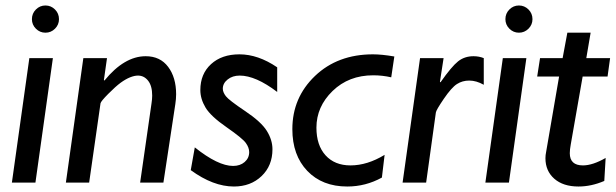

<svg xmlns="http://www.w3.org/2000/svg" viewBox="-20 -659 2222 693"><path d="M95.2 -589.8Q95.2 -610.4 109.6 -624.8Q124 -639.2 144 -639.2Q164.1 -639.2 178.5 -624.8Q192.9 -610.4 192.9 -589.8Q192.9 -569.8 178.5 -555.4Q164.1 -541 144 -541Q124 -541 109.6 -555.4Q95.2 -569.8 95.2 -589.8ZM170.9 -449.2 107.9 0H22.9L85.9 -449.2Z M366.2 -449.2 355 -370.1 356.9 -368.2Q428.7 -456.1 505.9 -456.1Q558.1 -456.1 586.9 -417.7Q615.7 -379.4 615.7 -318.8Q615.7 -301.8 612.8 -283.2L569.8 0H485.8L526.9 -286.1Q529.3 -301.3 529.3 -314Q529.3 -349.1 514.6 -367.7Q500 -386.2 478 -386.2Q465.3 -386.2 449.5 -379.9Q433.6 -373.5 415.5 -360.4Q397.5 -347.2 370.8 -320.3Q344.2 -293.5 342.8 -286.1L301.8 0H217.8L280.8 -449.2Z M980.5 -416V-327.1Q902.8 -386.2 845.2 -386.2Q819.3 -386.2 801.8 -372.3Q784.2 -358.4 784.2 -338.9Q784.2 -326.2 795.2 -311.8Q806.2 -297.4 864.5 -258.3Q922.9 -219.2 943.1 -186.5Q963.4 -153.8 963.4 -120.1Q963.4 -61 924.1 -23.4Q884.8 14.2 824.2 14.2Q749.5 14.2 668.5 -44.9L683.1 -127Q767.1 -60.1 821.3 -60.1Q846.7 -60.1 863 -74.2Q879.4 -88.4 879.4 -109.9Q879.4 -126 867.4 -142.8Q855.5 -159.7 797.9 -199.7Q740.2 -239.7 721.7 -271Q703.1 -302.2 703.1 -334Q703.1 -392.1 741.7 -427.5Q780.3 -462.9 844.2 -462.9Q911.6 -462.9 980.5 -416Z M1368.2 -100.1 1358.4 -18.1Q1299.8 14.2 1233.4 14.2Q1143.1 14.2 1089.1 -42.2Q1035.2 -98.6 1035.2 -192.9Q1035.2 -306.6 1116.9 -384.8Q1198.7 -462.9 1326.2 -462.9Q1358.4 -462.9 1403.3 -455.1L1392.1 -379.9Q1360.4 -387.2 1327.1 -387.2Q1238.8 -387.2 1180.4 -330.6Q1122.1 -273.9 1122.1 -198.2Q1122.1 -134.8 1155 -98.4Q1188 -62 1245.1 -62Q1305.7 -62 1368.2 -100.1Z M1581.1 -449.2 1567.9 -363.8 1569.8 -361.8Q1609.9 -418.9 1633.3 -437.5Q1656.7 -456.1 1689 -456.1Q1709 -456.1 1726.1 -449.2V-353Q1699.2 -368.2 1673.8 -368.2Q1648.9 -368.2 1629.4 -355.7Q1609.9 -343.3 1582 -302.5Q1554.2 -261.7 1553.2 -252.9L1518.1 0H1433.1L1496.1 -449.2Z M1804.2 -589.8Q1804.2 -610.4 1818.6 -624.8Q1833 -639.2 1853 -639.2Q1873 -639.2 1887.5 -624.8Q1901.9 -610.4 1901.9 -589.8Q1901.9 -569.8 1887.5 -555.4Q1873 -541 1853 -541Q1833 -541 1818.6 -555.4Q1804.2 -569.8 1804.2 -589.8ZM1879.9 -449.2 1816.9 0H1731.9L1794.9 -449.2Z M2182.1 -449.2 2172.9 -382.8H2083L2040 -137.2Q2036.6 -118.7 2036.6 -106Q2036.6 -62 2084 -62Q2119.1 -62 2166 -88.9L2161.1 -5.9Q2114.3 14.2 2067.9 14.2Q2012.7 14.2 1980.7 -13.9Q1948.7 -42 1948.7 -87.9Q1948.7 -99.1 1951.2 -110.8L1998 -382.8H1918.9L1929.2 -449.2H2010.7L2027.8 -541H2111.8L2096.2 -449.2Z"/></svg>

Font: Myanmar Pyu Pro
Style: Regular
Weight: 400
Designer: Khon Soe Zaw Thu
Foundry: PaOh Unicode
Version: Version 2.00 April 29, 2017